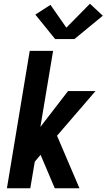

<svg xmlns="http://www.w3.org/2000/svg" viewBox="-20 -1007 570 1027"><path d="M17 0 139 -735H264L196 -328L344 -520H491L285 -281L405 0H273L197 -179L166 -142L142 0ZM378 -798H275L169 -929L250 -981L335 -859L461 -987L530 -923Z"/></svg>

Font: Iosevka SS04 Extrabold
Style: Italic
Weight: 800
Italic angle: -9°
Monospace: yes
Designer: Belleve Invis
Foundry: Belleve Invis
Version: Version 19.0.0; ttfautohint (v1.8.4)